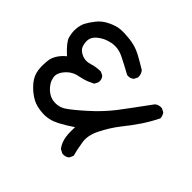

<svg xmlns="http://www.w3.org/2000/svg" viewBox="-147 -378 804 804"><g transform="rotate(-45 254.5 24.0)"><path d="M378.4 280.8Q341.8 262.7 308.1 240.2Q291.5 229 273.9 216.1Q256.3 203.1 238.3 188.5Q220.2 174.3 200 161.6Q179.7 148.9 157.7 137.7Q114.3 115.2 76.7 121.6Q37.6 127.9 13.2 134.8L11.2 135.3L9.3 134.3L-5.4 127.4L-6.8 127L-7.3 125.5Q-12.2 120.1 -14.2 112.8Q-16.1 105.5 -15.6 97.2V96.2L-15.1 94.7L-6.3 78.1L-5.4 77.1L-4.4 76.2Q6.8 67.9 19.5 63Q32.2 58.1 45.9 56.2Q68.8 53.2 100.6 54.7Q79.1 23.4 63 -7.3Q43.9 -44.4 45.9 -81.5Q47.9 -117.7 60.1 -141.6Q64.5 -149.9 69.6 -157.7Q74.7 -165.5 81.3 -173.3Q87.9 -181.2 95.7 -188.5Q119.1 -212.4 146.5 -220.2Q173.3 -227.5 214.4 -223.1Q224.6 -222.2 234.1 -218.8Q243.7 -215.3 252.7 -209.7Q261.7 -204.1 270.3 -196.5Q278.8 -189 286.6 -179.2Q306.6 -201.2 321.5 -213.1Q336.4 -225.1 348.1 -229Q359.4 -231.9 370.6 -233.4Q381.8 -234.9 393.6 -233.9Q416.5 -232.4 434.1 -223.6Q451.2 -214.8 472.7 -197.8Q495.1 -180.7 508.8 -151.9Q522.5 -123.5 524.4 -101.6Q525.4 -90.3 524.9 -76.4Q524.4 -62.5 522.5 -44.9Q520.5 -26.9 515.4 -10Q510.3 6.8 502 22.9Q485.4 53.7 467.8 82L467.3 83L466.8 83.5Q453.1 94.7 435.1 93.8H434.1L433.1 93.3L419.4 86.4L418.5 85.9L417.5 85Q406.7 73.2 409.2 55.2V53.7L410.2 52.7Q430.2 16.6 447.8 -19Q464.4 -53.7 457.5 -87.4Q450.7 -121.6 430.7 -145Q420.9 -156.7 409.7 -161.9Q398.4 -167 385.3 -166Q358.4 -164.1 347.7 -151.9Q341.8 -145.5 337.9 -138.2Q334 -130.9 332 -122.6Q329.6 -114.7 330.1 -105.7Q330.6 -96.7 333.5 -86.4Q337.4 -74.7 339.4 -62Q341.3 -49.3 341.8 -35.2V-33.7L341.3 -32.7L334.5 -19L334 -18.1L333 -17.1Q321.3 -6.3 303.7 -8.8H302.7L302.2 -9.3L288.6 -16.1L286.6 -17.1L285.6 -18.6Q280.3 -28.8 275.6 -39.8Q271 -50.8 267.8 -62.3Q264.6 -73.7 262.2 -85.4Q259.3 -101.6 251.5 -115.2Q243.7 -128.9 230.5 -140.1Q217.8 -150.9 205.6 -155Q193.4 -159.2 181.2 -156.2Q174.3 -154.8 168.5 -152.6Q162.6 -150.4 156.7 -146.7Q150.9 -143.1 145.5 -138.7Q140.1 -134.3 134.8 -128.4Q124.5 -117.2 119.1 -104.7Q113.8 -92.3 113.3 -78.6Q112.3 -50.3 127 -28.8Q134.8 -17.1 149.2 0.7Q163.6 18.6 185.1 42.5Q227.5 90.3 274.4 127Q321.8 163.1 404.8 223.6L405.3 224.1L405.8 225.1Q415 236.3 414.1 254.4V255.4L413.6 256.3L406.7 270L405.8 271.5L404.8 272.5Q393.6 280.3 381.3 281.2H379.9Z"/></g></svg>

Font: NaikaiFont
Style: SemiBold
Weight: 600
Version: Version 1.89